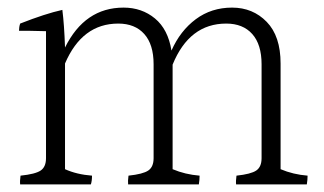

<svg xmlns="http://www.w3.org/2000/svg" viewBox="-20 -535 853 505"><path d="M718 -368V-90Q751 -76 789 -73Q789 -62 787 -50H601Q600 -59 602 -73Q640 -77 654 -86.5Q668 -96 668 -119V-366Q668 -418 643.5 -445.5Q619 -473 575 -473Q478 -473 434 -365V-90Q467 -76 505 -73Q505 -62 503 -50H317Q316 -59 318 -73Q356 -77 370 -86.5Q384 -96 384 -119V-366Q384 -418 359.5 -445.5Q335 -473 291 -473Q196 -473 151 -368V-90Q182 -76 222 -73Q222 -59 219 -50H33Q32 -59 34 -73Q73 -77 87 -86.5Q101 -96 101 -119V-453Q72 -454 55.5 -454Q39 -454 30 -454Q30 -464 33 -473Q99 -499 144 -509Q149 -470 151 -410Q203 -515 305 -515Q353 -515 387.5 -486.5Q422 -458 431 -402Q454 -454 495 -484.5Q536 -515 590.5 -515Q645 -515 681.5 -477.5Q718 -440 718 -368Z"/></svg>

Font: Halant Light
Style: Regular
Weight: 300
Designer: Hitesh Malaviya (Devanagari), Satya Rajpurohit (Latin)
Foundry: Indian Type Foundry
Version: Version 1.101;PS 1.0;hotconv 1.0.78;makeotf.lib2.5.61930; tt